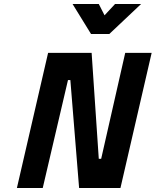

<svg xmlns="http://www.w3.org/2000/svg" viewBox="-20 -946 783 966"><path d="M345 -926H477L506 -869L559 -926H690L530 -775H438ZM222 -680H441L477 -147H489L610 -680H743L586 0H378L334 -543H322L195 0H65Z"/></svg>

Font: Cairo
Style: Bold Italic
Weight: 700
Italic angle: -13°
Designer: Mohamed Gaber, Accademia di Belle Arti di Urbino and others
Foundry: Kief Type Foundry, Accademia di Belle Arti di Urbino and others
Version: Version 3.011